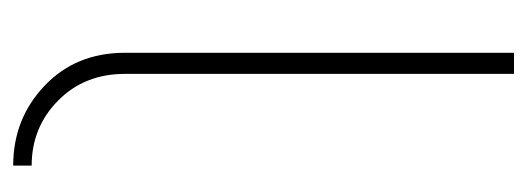

<svg xmlns="http://www.w3.org/2000/svg" viewBox="-274 -516 799 291"><g transform="rotate(90 125.5 -370.5)"><path d="M231 -19V9Q160 9 110 -38.5Q60 -86 60 -160V-750H92V-160Q92 -99 132.5 -59Q173 -19 231 -19Z"/></g></svg>

Font: Poiret One
Style: Regular
Weight: 400
Designer: Denis Masharov
Foundry: Denis Masharov
Version: Version 1.001